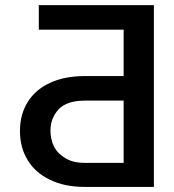

<svg xmlns="http://www.w3.org/2000/svg" viewBox="-20 -736 685 756"><path d="M585.9 0Q517.6 0 314.5 0Q233.4 0 176.8 -28.3Q119.1 -55.7 88.9 -105.5Q58.6 -155.3 58.6 -220.7Q58.6 -285.2 88.9 -334Q119.1 -382.8 175.8 -409.2Q233.4 -436.5 314.5 -436.5Q365.2 -436.5 466.8 -436.5Q466.8 -482.4 466.8 -619.1Q382.8 -619.1 132.8 -619.1Q132.8 -643.6 132.8 -715.8Q246.1 -715.8 585.9 -715.8Q585.9 -537.1 585.9 0ZM466.8 -94.7Q466.8 -156.2 466.8 -339.8Q428.7 -339.8 314.5 -339.8Q243.2 -339.8 210.9 -305.7Q178.7 -270.5 178.7 -221.7Q178.7 -188.5 192.4 -159.2Q207 -130.9 237.3 -113.3Q266.6 -94.7 314.5 -94.7Q365.2 -94.7 466.8 -94.7Z"/></svg>

Font: DeepSea
Style: Medium
Weight: 500
Designer: Stem
Version: Version 3.019;git-0a5106e0b